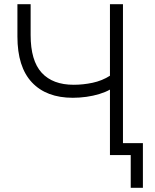

<svg xmlns="http://www.w3.org/2000/svg" viewBox="-20 -739 737 915"><path d="M603 156V0H504V-312Q483 -300 453.5 -291Q424 -282 391.5 -277.5Q359 -273 327 -273Q201 -273 132 -346.5Q63 -420 63 -565V-719H126V-572Q126 -450 178.5 -392.5Q231 -335 331 -335Q376 -335 421 -344.5Q466 -354 504 -378V-719H566V-57H661V156Z"/></svg>

Font: Nunitoga
Style: Light
Weight: 300
Designer: Vernon Adams
Foundry: Vernon Adams
Version: Version 1.0